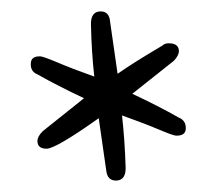

<svg xmlns="http://www.w3.org/2000/svg" viewBox="-20 -690 380 338"><path d="M153.8 -481.9Q78.1 -428.2 62 -428.2Q45.9 -428.2 45.9 -441.9Q45.9 -449.7 55.2 -459L127.9 -517.1Q81.1 -539.1 45.9 -559.1Q33.7 -564 34.2 -577.6Q34.2 -591.3 50.8 -590.8Q55.7 -590.8 81.1 -580.1Q106.4 -569.3 146 -555.2Q141.1 -598.1 140.1 -647.9Q140.1 -668.9 155.8 -669.9H157.2Q172.4 -669.9 173.8 -651.9L187 -560.1Q213.9 -579.1 266.1 -609.9Q270 -613.8 276.9 -613.8Q294.9 -613.8 294.9 -600.1Q294.9 -592.3 286.1 -583L212.9 -524.9Q259.8 -502.9 294.9 -482.9Q307.1 -478 307.1 -464.4Q307.1 -450.7 290 -451.2Q285.2 -451.2 259.8 -461.9Q234.4 -472.7 194.8 -486.8Q199.7 -443.8 201.2 -394Q201.2 -373 185.1 -372.1H184.1Q168.9 -372.1 167 -390.1Z"/></svg>

Font: EBGaramond
Style: Regular
Weight: 400
Version: Version 000.012g